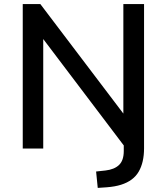

<svg xmlns="http://www.w3.org/2000/svg" viewBox="-20 -725 813 937"><path d="M457 192 449 112 495 107Q538 102 561 80Q584 58 584 12V-47L597 2L177 -553H191V0H91V-705H177L597 -151H582V-705H683V-1Q683 33 676.5 61.5Q670 90 657 112.5Q644 135 622.5 151Q601 167 571 176.5Q541 186 501 189Z"/></svg>

Font: NunitoSans_10ptSemiBold
Style: Regular
Weight: 600
Designer: Vernon Adams
Foundry: Vernon Adams
Version: Version 3.101;gftools[0.9.27]